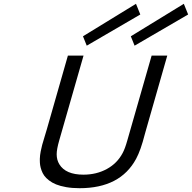

<svg xmlns="http://www.w3.org/2000/svg" viewBox="-20 -989 1019 1019"><path d="M340.3 -693.8H423.3L294.4 -244.1Q280.8 -196.8 280.8 -170.4Q280.8 -140.1 294.9 -117.2Q328.6 -62 422.9 -62Q491.7 -62 546.9 -92Q602.1 -122.1 630.9 -176.8Q643.6 -200.2 655.8 -244.1L784.7 -693.8H867.7L755.9 -302.7Q753.4 -294.9 748.5 -276.4Q727.1 -191.9 702.6 -146.5Q618.7 9.8 402.3 9.8Q363.3 9.8 331.3 4.2Q299.3 -1.5 277.8 -10.3Q256.3 -19 240 -31.7Q223.6 -44.4 214.6 -57.1Q205.6 -69.8 200.2 -85.2Q194.8 -100.6 193.1 -112.3Q191.4 -124 191.4 -136.7V-146.5Q191.9 -164.6 196 -185.5Q200.2 -206.5 203.9 -220.2Q207.5 -233.9 216.3 -262Q225.1 -290 228.5 -302.7ZM701.7 -968.8 724.6 -912.1 440.4 -746.6 420.4 -796.4ZM955.6 -968.8 978.5 -912.1 694.3 -746.6 674.3 -796.4Z"/></svg>

Font: Cantarell
Style: Italic
Weight: 400
Italic angle: -16°
Designer: Dave Crossland
Version: Version 1.004